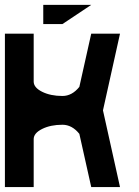

<svg xmlns="http://www.w3.org/2000/svg" viewBox="-20 -762 567 782"><path d="M117.2 -195.3V0H0V-625H117.2V-429.7Q117.2 -405.3 151.6 -388.2Q186 -371.1 234.4 -371.1Q273.4 -371.1 303.2 -408.2L351.6 -625H468.8L399.4 -312.5L468.8 0H351.6L303.2 -216.8Q273.4 -253.9 234.4 -253.9Q186 -253.9 151.6 -236.8Q117.2 -219.7 117.2 -195.3ZM156.2 -664.1V-742.2H351.6L234.4 -664.1Z"/></svg>

Font: Leporid
Style: Regular
Weight: 400
Designer: GGBotNet
Foundry: GGBotNet
Version: 1.00